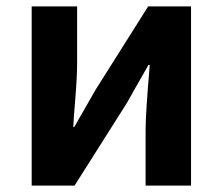

<svg xmlns="http://www.w3.org/2000/svg" viewBox="-20 -580 696 600"><path d="M79 0V-560H221V-383Q221 -341 215.5 -274Q210 -207 209 -183H212Q276 -294 279 -300L443 -560H577V0H435V-176Q435 -225 448 -377H444Q394 -290 377 -259L213 0Z"/></svg>

Font: Swei Fan Sans CJK TC
Style: Bold
Weight: 700
Version: Version 2.130